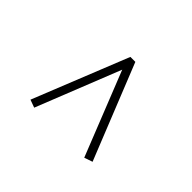

<svg xmlns="http://www.w3.org/2000/svg" viewBox="-89 -856 765 765"><g transform="rotate(45 294.0 -473.0)"><path d="M469 -278 434 -266 293 -621 152 -266 119 -278 280 -680H308Z"/></g></svg>

Font: Inria Serif
Style: Bold
Weight: 700
Designer: Black Foundry Team
Foundry: Black Foundry
Version: Version 1.000; ttfautohint (v1.8.3)